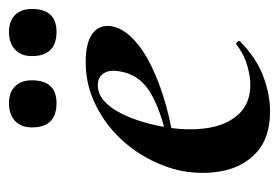

<svg xmlns="http://www.w3.org/2000/svg" viewBox="-117 -493 622 428"><g transform="rotate(-90 194.0 -279.0)"><path d="M160 12Q102 12 69.5 -17Q37 -46 27.5 -91Q18 -136 27 -185Q35 -224 56 -262.5Q77 -301 109 -331.5Q141 -362 182 -380.5Q223 -399 270 -399Q311 -399 331.5 -385Q352 -371 350 -345Q347 -319 323 -295Q299 -271 259.5 -252Q220 -233 171.5 -219.5Q123 -206 73 -201L75 -214Q146 -225 194 -250.5Q242 -276 249 -324Q253 -346 244.5 -359Q236 -372 218 -372Q195 -372 176.5 -351.5Q158 -331 144.5 -296Q131 -261 124 -218Q116 -167 123 -125Q130 -83 154 -57.5Q178 -32 219 -32Q238 -32 262.5 -39Q287 -46 309 -63Q311 -65 314.5 -61Q318 -57 316 -55Q278 -18 237.5 -3Q197 12 160 12ZM337 -464Q283 -464 283 -519Q283 -543 297.5 -556.5Q312 -570 337 -570Q361 -570 374.5 -556.5Q388 -543 388 -519Q388 -464 337 -464ZM178 -464Q124 -464 124 -519Q124 -543 138.5 -556.5Q153 -570 178 -570Q202 -570 215.5 -556.5Q229 -543 229 -519Q229 -464 178 -464Z"/></g></svg>

Font: Cormorant Garamond Light
Style: Italic
Weight: 300
Italic angle: -10°
Designer: Christian Thalmann (Catharsis Fonts)
Foundry: Catharsis Fonts
Version: Version 4.001